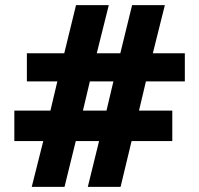

<svg xmlns="http://www.w3.org/2000/svg" viewBox="-20 -730 778 750"><path d="M702 -412H550L523 -298H653V-179H494L451 0H323L367 -179H276L232 0H104L149 -179H36V-298H177L204 -412H85V-522H231L277 -710H405L358 -522H450L496 -710H624L577 -522H702ZM396 -298 423 -412H331L304 -298Z"/></svg>

Font: Boldmen
Style: Bold
Weight: 700
Designer: Matt McInerney, Pablo Impallari, Rodrigo Fuenzalida
Foundry: LIVING CONCEPT
Version: Version 1.000